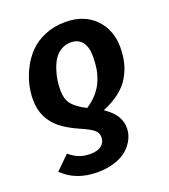

<svg xmlns="http://www.w3.org/2000/svg" viewBox="-140 -646 850 967"><g transform="rotate(-20 285.5 -162.5)"><path d="M216.8 221.2Q102.5 221.2 30.8 150.9L103 80.1Q129.4 102.1 155.3 112.1Q181.2 122.1 214.8 122.1Q254.4 122.1 274.7 105.2Q294.9 88.4 294.9 61Q294.9 38.1 277.1 22.5Q259.3 6.8 206.1 -16.1Q147.5 -42 111.1 -71Q74.7 -100.1 54.9 -140.4Q35.2 -180.7 35.2 -233.9Q35.2 -271 44.2 -311Q53.2 -351.1 74.7 -393.8Q96.2 -436.5 127.9 -469.7Q159.7 -502.9 209.7 -524.4Q259.8 -545.9 320.8 -545.9Q420.9 -545.9 480 -485.6Q539.1 -425.3 539.1 -332Q539.1 -287.1 529.8 -249.5Q520.5 -211.9 499.8 -176.5Q479 -141.1 441.9 -112.1Q404.8 -83 352.1 -62Q395 -33.2 413.1 -3.2Q431.2 26.9 431.2 62Q431.2 91.3 417.7 119.1Q404.3 147 378.7 170.2Q353 193.4 311 207.3Q269 221.2 216.8 221.2ZM277.8 -101.1Q313 -124.5 336.4 -152.1Q359.9 -179.7 372.1 -210.2Q384.3 -240.7 389.2 -270.3Q394 -299.8 394 -335.9Q394 -385.3 373.3 -412.6Q352.5 -439.9 312 -439.9Q282.7 -439.9 259.3 -425.5Q235.8 -411.1 221.7 -388.9Q207.5 -366.7 198 -337.6Q188.5 -308.6 184.8 -281.7Q181.2 -254.9 181.2 -229Q181.2 -184.6 202.6 -156.5Q224.1 -128.4 277.8 -101.1Z"/></g></svg>

Font: FiraGO SemiBold
Style: Italic
Weight: 600
Italic angle: -8°
Designer: bBox Type GmbH
Foundry: bBox Type GmbH
Version: Version 1.001;PS 001.001;hotconv 1.0.88;makeotf.lib2.5.64775